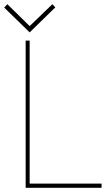

<svg xmlns="http://www.w3.org/2000/svg" viewBox="-81 -893 521 913"><path d="M182 -858 168 -873 60 -769 -46 -873 -61 -857 60 -739ZM41 0H402V-20H60V-700H41Z"/></svg>

Font: Advent Pro Thin
Style: Regular
Weight: 250
Version: Version 3.000